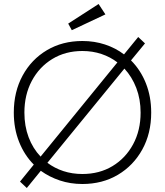

<svg xmlns="http://www.w3.org/2000/svg" viewBox="-20 -910 827 960"><path d="M114 30 80 -2 149 -87Q102 -134 75.5 -200.5Q49 -267 49 -347Q49 -451 93 -532Q137 -613 214.5 -659Q292 -705 392 -705Q452 -705 505 -687.5Q558 -670 600 -638L671 -725L705 -693L635 -608Q683 -560 709.5 -493.5Q736 -427 736 -347Q736 -243 691.5 -162.5Q647 -82 569.5 -36Q492 10 392 10Q332 10 279.5 -7.5Q227 -25 184 -56ZM102 -347Q102 -280 123 -224Q144 -168 183 -127L567 -598Q532 -625 487.5 -640Q443 -655 392 -655Q307 -655 241.5 -615Q176 -575 139 -505.5Q102 -436 102 -347ZM392 -40Q477 -40 542.5 -79.5Q608 -119 645.5 -188.5Q683 -258 683 -347Q683 -414 661.5 -470Q640 -526 602 -567L217 -96Q253 -69 297 -54.5Q341 -40 392 -40ZM339 -759 321 -792 473 -890 507 -838Z"/></svg>

Font: Lexend ExtraLight
Style: Regular
Weight: 200
Designer: Bonnie Shaver-Troup, Thomas Jockin
Foundry: Lexend
Version: Version 1.007; ttfautohint (v1.8.3)